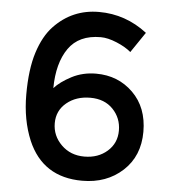

<svg xmlns="http://www.w3.org/2000/svg" viewBox="-52 -759 724 815"><g transform="rotate(5 310.0 -352.0)"><path d="M354 -606Q261 -606 217 -543Q173 -480 172 -373Q197 -401 244 -425.5Q291 -450 348 -450Q442 -450 505.5 -387.5Q569 -325 569 -221.5Q569 -118 500.5 -55Q432 8 328 8Q160 8 96 -142Q60 -228 60 -336Q60 -444 83 -516Q106 -588 146 -630Q224 -712 337.5 -712Q451 -712 543 -641L484 -554Q461 -574 422.5 -590Q384 -606 354 -606ZM332.5 -346Q272 -346 231.5 -312.5Q191 -279 191 -225.5Q191 -172 230 -133.5Q269 -95 328 -95Q387 -95 426 -129.5Q465 -164 465 -217.5Q465 -271 429 -308.5Q393 -346 332.5 -346Z"/></g></svg>

Font: Myanmar Khyay
Style: Regular
Weight: 400
Designer: Danh Hong
Foundry: Google Inc.
Version: Version 1.10 March 4, 2015